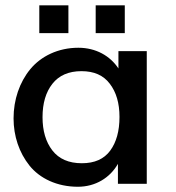

<svg xmlns="http://www.w3.org/2000/svg" viewBox="-20 -694 666 725"><path d="M451.2 -568.8V-673.8H341.3V-568.8ZM238.3 -568.8V-673.8H128.4V-568.8ZM289.1 -77.6C239.7 -77.6 202.6 -93.8 177.7 -126C152.8 -158.2 140.6 -200.2 140.6 -251.5C140.6 -303.7 152.8 -345.7 177.7 -377.4C202.6 -409.2 239.3 -425.3 287.6 -425.3C335 -425.3 370.6 -409.7 394.5 -377.9C418.9 -346.2 431.2 -304.7 431.2 -252.4C431.2 -199.2 419.4 -156.7 396 -125C372.6 -93.3 336.9 -77.6 289.1 -77.6ZM273.9 11.2C340.8 11.2 395.5 -22.9 425.3 -75.2V0H534.2V-501H427.2V-435.5C396 -482.9 342.3 -513.7 275.9 -513.7C199.7 -513.7 134.8 -481.9 94.2 -432.6C53.7 -383.3 31.2 -317.4 31.2 -247.1C31.2 -180.2 52.2 -117.7 91.3 -68.8C130.4 -20 195.8 11.2 273.9 11.2Z"/></svg>

Font: Ride SemiBold
Style: Regular
Weight: 600
Version: Version 3.000